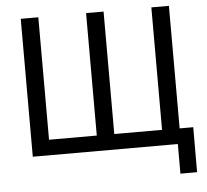

<svg xmlns="http://www.w3.org/2000/svg" viewBox="-58 -790 1089 1009"><g transform="rotate(-5 486.0 -286.0)"><path d="M87.9 -727.5H180.7V-81.5H432.6V-727.5H524.9V-81.5H776.9V-727.5H869.6V0H87.9ZM853 156.2V0H816.4V-81.1H941.4L940.9 156.2Z"/></g></svg>

Font: Inter Variable
Style: Regular
Weight: 400
Designer: Rasmus Andersson
Foundry: rsms
Version: Version 4.001;git-9221beed3